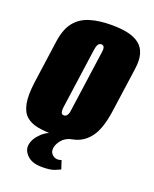

<svg xmlns="http://www.w3.org/2000/svg" viewBox="-126 -575 638 798"><g transform="rotate(20 193.0 -176.0)"><path d="M157 8Q117 8 86 2Q55 -4 35 -21.5Q15 -39 8 -74.5Q1 -110 9 -170L36 -363Q44 -417 68.5 -447.5Q93 -478 133.5 -490.5Q174 -503 229 -503Q271 -503 302 -496Q333 -489 353 -473Q373 -457 380.5 -430Q388 -403 382 -363L355 -171Q344 -91 317.5 -53Q291 -15 250.5 -3.5Q210 8 157 8ZM170 -82Q175 -82 179 -84.5Q183 -87 186.5 -94Q190 -101 191 -112L229 -383Q231 -395 229.5 -401.5Q228 -408 224.5 -410.5Q221 -413 216 -413Q211 -413 207 -410.5Q203 -408 200 -401.5Q197 -395 195 -383L157 -112Q156 -101 157 -94Q158 -87 161.5 -84.5Q165 -82 170 -82ZM157 151Q114 151 92 129.5Q70 108 74 83Q78 55 106 28.5Q134 2 176 -2L234 0Q206 7 191.5 25.5Q177 44 175 61Q173 79 184 89Q195 99 207 99Q214 99 218.5 97.5Q223 96 225 96L237 133Q231 136 213 143.5Q195 151 157 151Z"/></g></svg>

Font: Alumni Sans Thin Black
Style: Italic
Weight: 900
Italic angle: -8°
Version: Version 1.016